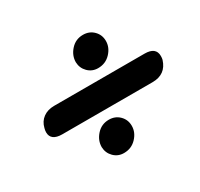

<svg xmlns="http://www.w3.org/2000/svg" viewBox="-117 -757 849 815"><g transform="rotate(-30 308.0 -350.0)"><path d="M446 -540Q446 -508 421.5 -482Q397 -456 360 -456Q331 -456 311 -476Q291 -496 290 -525Q290 -558 314 -584.5Q338 -611 374 -611Q405 -611 425.5 -590.5Q446 -570 446 -540ZM118 -411H561Q616 -411 616 -368Q616 -357 614 -350Q595 -289 530 -289H87Q60 -289 46 -299.5Q32 -310 32 -330Q32 -340 35 -350Q42 -379 64 -395Q86 -411 118 -411ZM361 -173Q361 -141 336.5 -115Q312 -89 275 -89Q246 -89 226 -109Q206 -129 205 -158Q205 -191 229 -217.5Q253 -244 289 -244Q320 -244 340.5 -223.5Q361 -203 361 -173Z"/></g></svg>

Font: Shrikhand
Style: Regular
Weight: 400
Italic angle: -14°
Version: Version 1.000;PS 1.000;hotconv 1.0.88;makeotf.lib2.5.647800